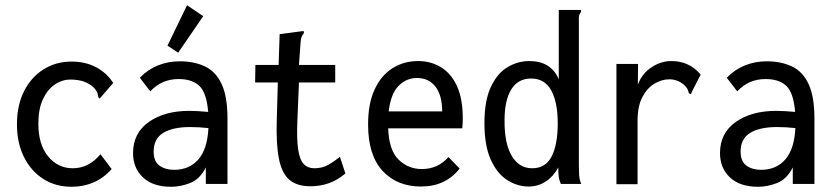

<svg xmlns="http://www.w3.org/2000/svg" viewBox="-20 -705 3190 736"><path d="M255 11Q193 11 146 -19Q99 -49 72 -103Q45 -157 45 -228Q45 -302 72.5 -356Q100 -410 147.5 -439.5Q195 -469 254 -469Q307 -469 348 -447.5Q389 -426 414 -387L369 -335L362 -327L357 -332Q356 -341 353.5 -348.5Q351 -356 340 -369Q321 -386 299.5 -393Q278 -400 250 -400Q218 -400 190 -381Q162 -362 144.5 -324.5Q127 -287 127 -231Q127 -151 164.5 -105.5Q202 -60 259 -60Q289 -60 315.5 -73Q342 -86 365 -114L408 -57Q377 -22 338 -5.5Q299 11 255 11Z M636 11Q566 11 528 -25Q490 -61 490 -118Q490 -195 550.5 -237.5Q611 -280 705 -280Q721 -280 739.5 -279Q758 -278 778 -276Q772 -349 744.5 -375.5Q717 -402 664 -402Q634 -402 607 -391Q580 -380 556 -355L516 -407Q547 -439 586 -454.5Q625 -470 669 -470Q724 -470 765.5 -450.5Q807 -431 829.5 -383Q852 -335 852 -250V0H769V-63Q746 -18 709 -3.5Q672 11 636 11ZM569 -124Q569 -86 591.5 -70Q614 -54 647 -54Q706 -54 740.5 -94Q775 -134 779 -214Q742 -218 709 -218Q642 -218 605.5 -195.5Q569 -173 569 -124ZM663 -503 622 -530 697 -685 759 -643Z M1170 9Q1118 9 1089 -16Q1060 -41 1049 -97.5Q1038 -154 1041 -246L1045 -389H958L959 -456H1048L1052 -574L1134 -585L1144 -586L1145 -578Q1140 -572 1136.5 -564.5Q1133 -557 1132 -540L1126 -456H1265V-389H1126L1120 -243Q1117 -171 1123 -131.5Q1129 -92 1144.5 -76Q1160 -60 1185 -60Q1215 -60 1238 -73Q1261 -86 1283 -104L1304 -40Q1273 -14 1240 -2.5Q1207 9 1170 9Z M1594 10Q1502 10 1446.5 -50Q1391 -110 1391 -228Q1391 -308 1416 -362Q1441 -416 1484.5 -443.5Q1528 -471 1583 -471Q1631 -471 1670 -447.5Q1709 -424 1731.5 -375.5Q1754 -327 1754 -250Q1754 -232 1752 -213H1468Q1471 -129 1508 -93Q1545 -57 1597 -57Q1659 -57 1699 -103L1742 -59Q1688 10 1594 10ZM1470 -278H1675Q1675 -339 1649.5 -372.5Q1624 -406 1578 -406Q1538 -406 1508 -376Q1478 -346 1470 -278Z M2006 10Q1963 10 1924 -15Q1885 -40 1861 -93.5Q1837 -147 1837 -233Q1837 -319 1861.5 -371.5Q1886 -424 1925.5 -447.5Q1965 -471 2009 -471Q2092 -471 2122 -401V-667H2207V-659Q2202 -653 2200 -645.5Q2198 -638 2199 -622V-69Q2199 -51 2200 -34Q2201 -17 2208 0H2130Q2123 -16 2121.5 -31Q2120 -46 2120 -63Q2102 -29 2072.5 -9.5Q2043 10 2006 10ZM2020 -60Q2072 -60 2095 -106Q2118 -152 2118 -232Q2118 -313 2093 -358.5Q2068 -404 2016 -404Q1966 -404 1940 -362.5Q1914 -321 1914 -242Q1914 -152 1942.5 -106Q1971 -60 2020 -60Z M2343 -460H2426L2425 -381Q2442 -424 2478 -447.5Q2514 -471 2554 -471Q2622 -471 2666 -419L2632 -353L2629 -344L2621 -347Q2619 -355 2615.5 -363Q2612 -371 2600 -382Q2575 -401 2546 -401Q2517 -401 2489 -384.5Q2461 -368 2442.5 -333Q2424 -298 2424 -243V1H2343Z M2886 11Q2816 11 2778 -25Q2740 -61 2740 -118Q2740 -195 2800.5 -237.5Q2861 -280 2955 -280Q2971 -280 2989.5 -279Q3008 -278 3028 -276Q3022 -349 2994.5 -375.5Q2967 -402 2914 -402Q2884 -402 2857 -391Q2830 -380 2806 -355L2766 -407Q2797 -439 2836 -454.5Q2875 -470 2919 -470Q2974 -470 3015.5 -450.5Q3057 -431 3079.5 -383Q3102 -335 3102 -250V0H3019V-63Q2996 -18 2959 -3.5Q2922 11 2886 11ZM2819 -124Q2819 -86 2841.5 -70Q2864 -54 2897 -54Q2956 -54 2990.5 -94Q3025 -134 3029 -214Q2992 -218 2959 -218Q2892 -218 2855.5 -195.5Q2819 -173 2819 -124Z"/></svg>

Font: Inconsolata SemiCondensed Medium
Style: Regular
Weight: 500
Width: 4
Monospace: yes
Designer: Raph Levien, Cyreal, Brenton Simpson
Foundry: Raph Levien, Cyreal, Google
Version: Version 3.001; ttfautohint (v1.8.2.53-6de2)